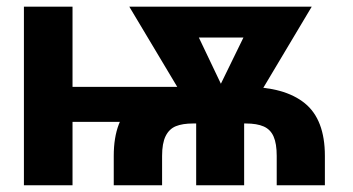

<svg xmlns="http://www.w3.org/2000/svg" viewBox="-20 -550 1047 570"><path d="M594.5 -188.3H108.2V-292.1H594.5ZM195.3 0H51V-530.3H195.3ZM317.7 0V-87.2Q317.7 -195.7 377.6 -243.9Q437.5 -292.1 553 -292.1H710.2Q824.6 -292.1 884.6 -243.7Q944.5 -195.3 944.5 -87.2V0H801.5V-87.2Q801.5 -123.5 792.3 -144.5Q783.2 -165.5 763 -174.5Q742.8 -183.4 710.2 -183.4H553Q521.9 -183.4 502 -175.3Q482.2 -167.2 471.7 -146Q461.2 -124.7 461.2 -87.2V0ZM825.5 -438.6H461.7V-530.3H825.5ZM747.5 -530.3H905.5L697.2 -181.2H620.7L605 -238.4ZM667.2 -235.4 648.9 -181.2H572.5L363.8 -530.3H526.6ZM704.8 0H562.4V-243.5H704.8Z"/></svg>

Font: Pretendard Std Variable
Style: Regular
Weight: 400
Designer: Base glyphs from Inter by Rasmus Andersson; Hangeul glyphs from Noto Sans CJK(Source Han Sans) by Jang Soo-young and Kan
Foundry: Kil Hyung-jin
Version: Version 1.309;Glyphs 3.2 (3225)